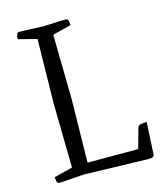

<svg xmlns="http://www.w3.org/2000/svg" viewBox="-106 -780 733 860"><g transform="rotate(-15 260.5 -350.0)"><path d="M135 -648 49 -670Q49 -675 51 -687.5Q53 -700 64 -700Q64 -700 72.5 -700Q81 -700 105 -699Q129 -698 176 -696Q223 -698 244.5 -699Q266 -700 272.5 -700Q279 -700 279 -700Q290 -700 292 -687.5Q294 -675 294 -670L208 -648L213 -350L208 -55H443L469 -149Q472 -159 489 -161Q506 -163 511 -163L503 -12Q502 1 474 0L176 -8L64 0Q53 0 51 -12.5Q49 -25 49 -30L135 -52L130 -350Z"/></g></svg>

Font: Mate SC
Style: Regular
Weight: 400
Designer: Eduardo Rodriguez Tunni
Foundry: Eduardo Rodriguez Tunni
Version: Version 1.003; ttfautohint (v1.8.4.7-5d5b);gftools[0.9.24]